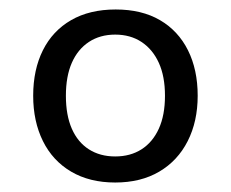

<svg xmlns="http://www.w3.org/2000/svg" viewBox="-20 -732 488 405"><path d="M223 -347Q169 -347 130 -370Q91 -393 70.5 -434.5Q50 -476 50 -530Q50 -585 70.5 -626Q91 -667 130 -689.5Q169 -712 224 -712Q279 -712 317.5 -689.5Q356 -667 376.5 -626Q397 -585 397 -530Q397 -476 376 -434.5Q355 -393 316 -370Q277 -347 223 -347ZM223 -402Q255 -402 278.5 -417Q302 -432 315 -460.5Q328 -489 328 -530Q328 -571 315 -599.5Q302 -628 278.5 -643.5Q255 -659 223 -659Q191 -659 167.5 -643.5Q144 -628 131.5 -599.5Q119 -571 119 -530Q119 -489 131.5 -460.5Q144 -432 167.5 -417Q191 -402 223 -402Z"/></svg>

Font: DM Sans 9pt
Style: Regular
Weight: 400
Designer: Colophon Foundry, Jonny Pinhorn
Foundry: Colophon Foundry
Version: Version 4.004;gftools[0.9.30]